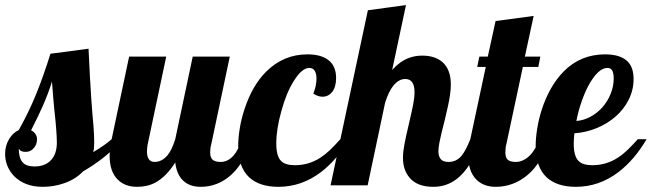

<svg xmlns="http://www.w3.org/2000/svg" viewBox="-52 -720 2533 746"><path d="M2.9 -35.6Q-14.6 -53.7 -23.4 -75.9Q-32.2 -98.1 -32.2 -122.1Q-32.2 -154.8 -15.6 -181.2Q-1 -204.6 21 -214.8Q60.1 -284.2 88.9 -355.5Q117.7 -426.8 144 -511.2L292 -530.8Q297.9 -403.8 302.7 -335.9Q307.6 -266.1 311 -233.4Q314 -195.3 314 -167Q314 -141.6 310.1 -128.9Q355 -155.3 381.8 -179.2H423.8Q388.2 -137.7 350.3 -107.9Q312.5 -78.1 271 -54.2Q241.2 -22.9 196.3 -7.8Q157.2 5.9 113.8 5.9Q77.6 5.9 49.8 -5.1Q22 -16.1 2.9 -35.6ZM142.1 -93.8Q168.9 -118.2 168.9 -166Q168.9 -186 166.5 -216.3L164.1 -246.1Q159.7 -284.7 155.3 -335.4L149.9 -402.8Q135.7 -357.4 116.2 -312.7Q96.7 -268.1 68.8 -213.9Q91.8 -201.2 91.8 -179.2Q91.8 -159.7 80.1 -145.5Q67.4 -129.9 47.9 -129.9Q38.1 -129.9 31.5 -132.6Q24.9 -135.3 21 -143.1Q21 -106.9 35.2 -90.1Q49.3 -73.2 82 -73.2Q119.6 -73.2 142.1 -93.8Z M405.3 -22.5Q374 -53.7 374 -113.8Q374 -142.1 381.8 -179.2L449.7 -500H593.8L522 -160.2Q519 -145 519 -131.8Q519 -90.8 548.8 -90.8Q576.2 -90.8 598.1 -115.7Q615.7 -136.7 628.9 -179.2L696.8 -500H840.8L769 -160.2Q764.6 -145.5 764.6 -127.9Q764.6 -107.4 774.4 -99.1Q784.2 -90.8 805.7 -90.8Q833.5 -90.8 855.5 -115.7Q875 -137.7 886.7 -179.2H928.7Q901.9 -103 863.8 -58.6Q831.5 -22 791 -5.9Q761.2 5.9 728 5.9Q685.1 5.9 659.7 -18.1Q634.3 -42 628.9 -88.9Q594.7 -34.2 551.8 -10.7Q521 5.9 481 5.9Q433.1 5.9 405.3 -22.5Z M916 -31.2Q873.5 -70.8 873.5 -152.8Q873.5 -183.6 879.6 -221.4Q885.7 -259.3 898.4 -296.9Q928.2 -388.2 982.9 -442.4Q1050.3 -508.8 1142.6 -508.8Q1202.6 -508.8 1231.4 -480Q1253.9 -457 1253.9 -417Q1253.9 -381.8 1238.3 -362.3Q1223.6 -344.2 1200.7 -344.2Q1184.1 -344.2 1165.5 -356Q1177.7 -387.7 1177.7 -415Q1177.7 -434.1 1170.7 -445.1Q1163.6 -456.1 1149.9 -456.1Q1120.6 -456.1 1088.9 -404.3Q1060.1 -358.4 1041 -287.6Q1021.5 -218.3 1021.5 -162.1Q1021.5 -113.3 1040 -94.7Q1056.2 -78.1 1093.8 -78.1Q1147.9 -78.1 1192.9 -107.4Q1211.9 -119.6 1229.5 -136.5Q1247.1 -153.3 1270.5 -179.2H1304.7Q1257.3 -99.1 1195.8 -51.8Q1120.1 5.9 1029.8 5.9Q956.1 5.9 916 -31.2Z M1539.6 -29.3Q1513.7 -59.6 1513.7 -106.9Q1513.7 -129.4 1519.3 -159.2Q1524.9 -189 1536.1 -235.8Q1547.4 -283.7 1553 -312.3Q1558.6 -340.8 1558.6 -361.8Q1558.6 -413.1 1522.5 -413.1Q1497.1 -413.1 1475.6 -386.2Q1457.5 -363.3 1444.3 -320.8L1376.5 0H1232.4L1377.4 -680.2L1525.4 -700.2L1471.7 -448.2Q1501 -481 1534.7 -494.1Q1559.6 -503.9 1588.4 -503.9Q1639.2 -503.9 1668.5 -477.5Q1699.7 -448.7 1699.7 -391.1Q1699.7 -356.4 1687 -300.8Q1683.6 -284.7 1675.8 -252.4Q1661.6 -198.2 1655.3 -166Q1651.4 -145.5 1651.4 -132.8Q1651.4 -112.8 1660.4 -101.8Q1669.4 -90.8 1691.4 -90.8Q1721.2 -90.8 1741.7 -115.2Q1757.3 -133.8 1775.4 -179.2H1817.4Q1780.3 -69.3 1723.6 -25.4Q1683.6 5.9 1631.3 5.9Q1569.3 5.9 1539.6 -29.3Z M1798.8 -22.5Q1767.6 -53.7 1767.6 -113.8Q1767.6 -142.1 1775.4 -179.2L1835.4 -460H1802.2L1810.5 -500H1843.3L1873.5 -638.2L2021.5 -658.2L1987.3 -500H2047.4L2039.6 -460H1979.5L1915.5 -160.2Q1911.6 -147.5 1911.6 -127.9Q1911.6 -107.4 1921.1 -99.1Q1930.7 -90.8 1952.1 -90.8Q1966.8 -90.8 1980.7 -97.4Q1994.6 -104 2006.3 -115.7Q2030.3 -139.6 2042.5 -179.2H2084.5Q2057.6 -103.5 2017.1 -58.6Q1982.9 -22 1939.9 -5.9Q1908.7 5.9 1874.5 5.9Q1826.7 5.9 1798.8 -22.5Z M2071.8 -31.2Q2029.3 -70.8 2029.3 -152.8Q2029.3 -183.6 2035.4 -221.2Q2041.5 -258.8 2053.7 -296.4Q2067.4 -338.4 2088.6 -376Q2109.9 -413.6 2138.2 -442.4Q2203.6 -508.8 2299.3 -508.8Q2360.4 -508.8 2388.2 -479.5Q2409.7 -456.5 2409.7 -413.1Q2409.7 -370.6 2391.1 -333.3Q2372.6 -295.9 2339.8 -267.1Q2307.1 -238.8 2265.6 -221.9Q2224.1 -205.1 2179.7 -202.1Q2177.2 -176.8 2177.2 -162.1Q2177.2 -113.3 2195.8 -94.7Q2211.9 -78.1 2249.5 -78.1Q2303.7 -78.1 2348.6 -107.4Q2367.7 -119.6 2385.3 -136.5Q2402.8 -153.3 2426.3 -179.2H2460.4Q2413.1 -99.1 2351.6 -51.8Q2275.9 5.9 2185.5 5.9Q2111.8 5.9 2071.8 -31.2ZM2288.6 -303.2Q2309.1 -326.7 2320.8 -355.7Q2332.5 -384.8 2332.5 -415Q2332.5 -435.1 2326.9 -445.6Q2321.3 -456.1 2307.6 -456.1Q2289.6 -456.1 2271.2 -438.5Q2252.9 -420.9 2235.8 -390.1Q2220.2 -361.3 2207.5 -324.7Q2194.8 -288.1 2187.5 -250Q2215.3 -252 2241.7 -266.1Q2268.1 -280.3 2288.6 -303.2Z"/></svg>

Font: Pattaya
Style: Regular
Weight: 400
Designer: Pablo Impallari / Thai characters Designed by Thanarat Vachiruckul and Suppakit Chalermlarp
Foundry: Pablo Impallari
Version: Version 1.007;September 16, 2023;FontCreator 15.0.0.2934 64-